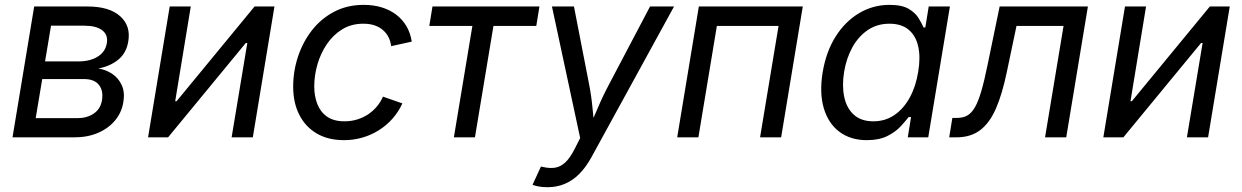

<svg xmlns="http://www.w3.org/2000/svg" viewBox="-20 -573 5183 801"><path d="M32.2 0 122.6 -545.9H345.7Q435.5 -545.9 481 -505.6Q526.4 -465.3 515.1 -399.9Q507.3 -352.1 473.9 -324.5Q440.4 -296.9 390.1 -287.1Q421.4 -282.7 447.8 -265.1Q474.1 -247.6 487.8 -218Q501.5 -188.5 494.6 -147Q487.8 -104 460.2 -70.8Q432.6 -37.6 389.2 -18.8Q345.7 0 290 0ZM128.9 -80.1H303.2Q342.3 -80.1 370.6 -98.9Q398.9 -117.7 405.3 -153.8Q412.1 -194.3 392.8 -218.8Q373.5 -243.2 330.1 -243.2H156.2ZM168 -316.9H308.1Q356 -316.9 387.9 -336.9Q419.9 -356.9 425.8 -393.6Q431.2 -428.2 406 -447Q380.9 -465.8 332.5 -465.8H192.9Z M1034.7 0H946.3L1011.7 -393.6H1005.4L681.2 0H597.7L688 -545.9H775.9L710.9 -150.9H716.8L1042 -545.9H1125Z M1415 11.7Q1349.1 11.7 1301.8 -15.9Q1254.4 -43.5 1228.8 -93.8Q1203.1 -144 1203.1 -211.4Q1203.1 -276.4 1223.4 -337.4Q1243.7 -398.4 1281.7 -447Q1319.8 -495.6 1374.3 -524.2Q1428.7 -552.7 1497.6 -552.7Q1538.1 -552.7 1572.5 -542.2Q1606.9 -531.7 1633.1 -511.7Q1659.2 -491.7 1675.8 -463.4Q1692.4 -435.1 1697.8 -399.4L1611.8 -380.4Q1609.4 -401.4 1600.6 -418.5Q1591.8 -435.5 1577.1 -448Q1562.5 -460.4 1542.2 -467.3Q1522 -474.1 1495.6 -474.1Q1445.8 -474.1 1407.7 -450.7Q1369.6 -427.2 1343.5 -388.7Q1317.4 -350.1 1304.2 -304Q1291 -257.8 1291 -212.4Q1291 -171.9 1304 -138.7Q1316.9 -105.5 1344.7 -86.2Q1372.6 -66.9 1417 -66.9Q1445.3 -66.9 1470.5 -74.7Q1495.6 -82.5 1516.4 -96.4Q1537.1 -110.4 1552.7 -129.2Q1568.4 -147.9 1577.6 -169.9L1658.7 -141.6Q1642.1 -105.5 1616.7 -77.1Q1591.3 -48.8 1559.6 -29.1Q1527.8 -9.3 1491.2 1.2Q1454.6 11.7 1415 11.7Z M1873.5 0 1950.7 -464.8H1771L1784.2 -545.9H2230.5L2217.3 -464.8H2038.6L1961.4 0Z M2201.7 197.8 2236.8 121.6 2245.1 123.5Q2272 129.9 2294.7 126.7Q2317.4 123.5 2337.6 105.2Q2357.9 86.9 2377.4 48.3L2400.4 2.9L2282.7 -545.9H2374.5L2437.5 -222.2Q2447.3 -171.9 2451.9 -121.8Q2456.5 -71.8 2462.9 -24.9H2430.7Q2452.6 -71.8 2473.6 -121.8Q2494.6 -171.9 2521.5 -222.2L2691.9 -545.9H2792L2448.2 81.5Q2424.8 124.5 2396.7 152.6Q2368.7 180.7 2335.7 194.3Q2302.7 208 2263.7 208Q2242.2 208 2225.3 204.6Q2208.5 201.2 2201.7 197.8Z M3329.1 -545.9 3238.8 0H3150.9L3228 -464.8H2970.7L2893.6 0H2805.2L2895.5 -545.9Z M3596.2 11.7Q3528.3 11.7 3481.9 -23.2Q3435.5 -58.1 3416.7 -121.8Q3397.9 -185.5 3412.1 -272Q3426.8 -358.9 3466.8 -421.6Q3506.8 -484.4 3564.9 -518.6Q3623 -552.7 3690.9 -552.7Q3743.7 -552.7 3772 -535.4Q3800.3 -518.1 3813.2 -495.8Q3826.2 -473.6 3833 -458.5H3840.3L3854.5 -545.9H3942.9L3852.5 0H3767.1L3780.8 -84.5H3770.5Q3758.3 -68.4 3737.3 -45.7Q3716.3 -22.9 3682.1 -5.6Q3647.9 11.7 3596.2 11.7ZM3623.5 -66.9Q3673.3 -66.9 3711.7 -93.3Q3750 -119.6 3775.4 -166Q3800.8 -212.4 3810.5 -272.9Q3820.8 -333.5 3810.8 -378.7Q3800.8 -423.8 3770.8 -449Q3740.7 -474.1 3690.9 -474.1Q3638.7 -474.1 3599.4 -447Q3560.1 -419.9 3535.4 -374.5Q3510.7 -329.1 3501.5 -272.9Q3492.2 -215.8 3502 -168.9Q3511.7 -122.1 3542 -94.5Q3572.3 -66.9 3623.5 -66.9Z M3939.9 0 3953.1 -81.1H3972.7Q3997.1 -81.1 4014.9 -90.8Q4032.7 -100.6 4046.9 -124.8Q4061 -148.9 4073.7 -192.1Q4086.4 -235.4 4100.1 -302.7L4150.4 -545.9H4518.6L4428.2 0H4339.8L4417 -464.8H4220.7L4180.2 -272Q4161.1 -180.2 4134.8 -119.9Q4108.4 -59.6 4068.8 -29.8Q4029.3 0 3969.7 0Z M5020 0H4931.6L4997.1 -393.6H4990.7L4666.5 0H4583L4673.3 -545.9H4761.2L4696.3 -150.9H4702.1L5027.3 -545.9H5110.4Z"/></svg>

Font: Inter
Style: Italic
Weight: 400
Italic angle: -9.3988°
Designer: Rasmus Andersson
Foundry: rsms
Version: Version 4.001;git-66647c0bb